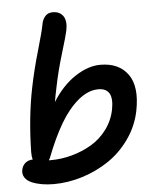

<svg xmlns="http://www.w3.org/2000/svg" viewBox="-54 -782 709 863"><g transform="rotate(-5 300.5 -351.0)"><path d="M153.8 34.2Q126 34.2 101.3 30Q76.7 25.9 55.9 17.3Q35.2 8.8 24.7 -6.6Q14.2 -22 18.1 -42Q22.5 -62.5 36.4 -73.2Q50.3 -84 68.8 -84Q64.9 -97.2 64.9 -118.2Q67.9 -273.4 94.2 -403.8Q110.4 -484.4 134.8 -568.1Q159.2 -651.9 165 -683.1Q168.5 -706.1 181.2 -720.9Q193.8 -735.8 215.8 -735.8Q248 -735.8 263.2 -713.4Q278.3 -690.9 270 -648.9Q265.1 -625 241.7 -548.3Q218.3 -471.7 204.1 -400.9Q195.8 -362.3 190.9 -333Q235.8 -404.8 294.7 -443.4Q353.5 -481.9 408.2 -481.9Q492.2 -481.9 532.7 -425.8Q573.2 -369.6 551.8 -261.2Q538.1 -193.8 498.3 -137.2Q458.5 -80.6 403.8 -43.7Q349.1 -6.8 284.2 13.7Q219.2 34.2 153.8 34.2ZM147 -85.9 141.1 -74.2H149.9Q198.2 -74.2 245.4 -87.2Q292.5 -100.1 333.7 -124.3Q375 -148.4 404.5 -188.2Q434.1 -228 443.8 -277.8Q461.9 -373 390.1 -373Q343.8 -373 298.8 -335.4Q253.9 -297.9 217.3 -235.6Q180.7 -173.3 147 -85.9Z"/></g></svg>

Font: Shantell Sans Bouncy
Style: Italic
Weight: 500
Italic angle: -11.31°
Designer: Stephen Nixon, Anya Danilova, Shantell Martin
Foundry: Arrow Type
Version: Version 1.006;[9816181b4]